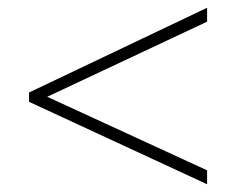

<svg xmlns="http://www.w3.org/2000/svg" viewBox="-20 -610 610 496"><path d="M515 -134V-170L102 -360L515 -554V-590L55 -371V-347Z"/></svg>

Font: Noto Sans Myanmar UI ExtraLight
Style: Regular
Weight: 200
Designer: Monotype Design Team
Foundry: Monotype Imaging Inc.
Version: Version 2.103